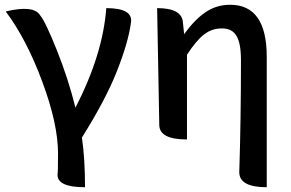

<svg xmlns="http://www.w3.org/2000/svg" viewBox="-20 -584 1217 804"><path d="M336 200Q217 200 221 145Q223 141 223 59Q223 -65 157 -242Q91 -420 4 -536Q121 -564 148 -520Q170 -494 218 -374Q266 -254 296 -133Q411 -357 425 -550Q540 -550 528 -487Q517 -406 470 -287Q424 -169 323 -8Q336 79 336 200Z M1097 200Q981 200 982 136Q989 -83 989 -332Q989 -404 970 -434Q952 -465 909 -465Q867 -465 835 -440Q803 -416 763 -355V0Q648 0 647 -60L638 -550Q742 -550 746 -490L751 -441Q796 -503 841 -533Q886 -564 944 -564Q1097 -564 1097 -346V200Z"/></svg>

Font: Swei Half Moon CJK TC
Style: Medium
Weight: 500
Version: Version 2.125